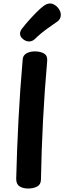

<svg xmlns="http://www.w3.org/2000/svg" viewBox="-20 -1065 369 1102"><path d="M110 -721Q111 -747 131.5 -758.5Q152 -770 179 -770Q212 -770 232.5 -758Q253 -746 251 -717Q236 -549 227 -375.5Q218 -202 215 -33Q214 -5 192.5 6Q171 17 141 17Q113 17 93 5Q73 -7 73 -38Q77 -203 86 -376.5Q95 -550 110 -721ZM147 -827Q129 -827 112 -840.5Q95 -854 95 -872Q95 -881 99 -889Q103 -897 109 -904Q125 -925 147 -949.5Q169 -974 191 -996Q213 -1018 228 -1029Q238 -1037 248 -1041Q258 -1045 267 -1045Q282 -1045 296.5 -1035Q311 -1025 320 -1010Q329 -995 329 -979Q329 -956 310 -942Q293 -930 254 -902.5Q215 -875 180 -841Q165 -827 147 -827Z"/></svg>

Font: Playpen Sans SemiBold
Style: Regular
Weight: 600
Designer: Laura Meseguer, Veronika Burian, José Scaglione
Foundry: TypeTogether
Version: Version 1.001